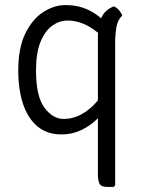

<svg xmlns="http://www.w3.org/2000/svg" viewBox="-20 -522 563 757"><path d="M52 -244Q52 -334.5 80.5 -391.5Q109 -448.5 151.8 -475.2Q194.5 -502 237 -502Q277.5 -502 308 -491.2Q338.5 -480.5 362 -463Q385.5 -445.5 405 -425L398 -360Q373.5 -392.5 332 -416.8Q290.5 -441 246 -441Q214.5 -441 186.2 -421Q158 -401 140 -357.5Q122 -314 122 -244Q122 -142 155.2 -97.5Q188.5 -53 231 -53Q277.5 -53 319.5 -82.8Q361.5 -112.5 383 -153L394 -90Q382 -71 357.8 -48Q333.5 -25 299 -8.5Q264.5 8 222 8Q166 8 128.2 -23.2Q90.5 -54.5 71.2 -111.2Q52 -168 52 -244ZM366 -377Q366 -416 378.5 -449Q391 -482 429 -497Q440.5 -492 449.5 -481.5Q458.5 -471 462 -461Q443.5 -443 438.8 -413.8Q434 -384.5 434 -352V209L428 215H403Q379 215 372.5 202.5Q366 190 366 167Z"/></svg>

Font: Signika Negative Light Light
Style: Regular
Weight: 300
Version: Version 2.001